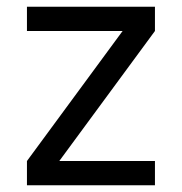

<svg xmlns="http://www.w3.org/2000/svg" viewBox="-20 -550 540 570"><path d="M60 0V-72L344 -458H60V-530H440V-458L156 -72H440V0Z"/></svg>

Font: Iosevka SS01
Style: Regular
Weight: 400
Monospace: yes
Designer: Belleve Invis
Foundry: Belleve Invis
Version: 2.3.3; ttfautohint (v1.8.3)